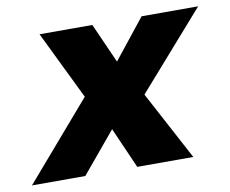

<svg xmlns="http://www.w3.org/2000/svg" viewBox="-120 -614 833 695"><g transform="rotate(-10 296.5 -267.0)"><path d="M649 -534 402 -253 537 0H331L265 -150L140 0H-56L188 -283L66 -534H260L325 -388L441 -534Z"/></g></svg>

Font: Nacelle Heavy
Style: Italic
Weight: 800
Italic angle: -12°
Designer: Sora Sagano
Foundry: Sora Sagano
Version: Version 1.000;FEAKit 1.0